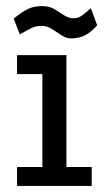

<svg xmlns="http://www.w3.org/2000/svg" viewBox="-20 -610 344 630"><path d="M36 -429H198V-62H281V0H36V-62H119V-367H36ZM45 -497 25 -549Q51 -570 70.5 -580Q90 -590 118 -590Q142 -590 158.5 -580Q175 -570 190 -560Q205 -550 221 -550Q236 -550 247.5 -558Q259 -566 278 -583L299 -527Q276 -502 258 -493.5Q240 -485 217 -484Q199 -483 183 -493.5Q167 -504 151 -514.5Q135 -525 117 -525Q97 -525 83 -518Q69 -511 45 -497Z"/></svg>

Font: Podkova
Style: Regular
Weight: 400
Designer: Ilya Yudin
Foundry: Cyreal (www.cyreal.org)
Version: Version 2.103